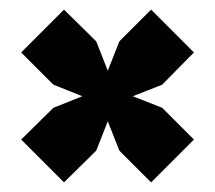

<svg xmlns="http://www.w3.org/2000/svg" viewBox="-20 -520 447 399"><path d="M113 -141 180 -207 204 -268 228 -207 294 -141 383 -230 317 -296 256 -320 317 -344 383 -411 294 -500 228 -434 204 -373 180 -434 113 -500 24 -411 91 -344 151 -320 91 -296 24 -230Z"/></svg>

Font: Pescante Normal
Style: Regular
Weight: 400
Designer: Ariel Martín Pérez
Foundry: Tunera Type Foundry
Version: Version 1.000;FEAKit 1.0